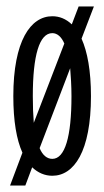

<svg xmlns="http://www.w3.org/2000/svg" viewBox="-20 -528 321 591"><path d="M269 -508H222L201 -453C183 -470 163 -478 141 -478C74 -478 21 -402 21 -232C21 -155 31 -98 49 -58L11 43H58L79 -13C97 4 118 13 141 13C208 13 260 -62 260 -232C260 -310 249 -369 231 -409ZM200 -232C200 -107 180 -39 141 -39C125 -39 111 -50 102 -72L196 -318C198 -293 200 -264 200 -232ZM81 -232C81 -357 101 -426 141 -426C156 -426 169 -415 178 -394L84 -150C82 -174 81 -201 81 -232Z"/></svg>

Font: Stint Ultra Condensed
Style: Regular
Weight: 400
Width: 1
Designer: Astigmatic (AOETI)
Foundry: Astigmatic (AOETI)
Version: Version 1.000